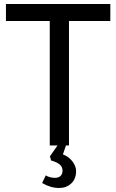

<svg xmlns="http://www.w3.org/2000/svg" viewBox="-20 -728 582 961"><path d="M360.8 127.9Q360.8 168 336.4 190.4Q312 212.9 275.9 212.9Q232.9 212.9 190.9 188L209 149.9Q230 162.1 254.9 162.1Q272.9 162.1 283 152.6Q293 143.1 293 126Q293 107.9 279.5 95.9Q266.1 84 235.8 75.2L230 54.2L268.1 0H229V-623H9.8V-708H532.2V-623H325.2V0H310.1L294.9 44.9Q323.2 55.2 342 79.1Q360.8 103 360.8 127.9Z"/></svg>

Font: Sarala
Style: Regular
Weight: 400
Designer: Andres Torresi
Foundry: Huerta Tipografica
Version: Version 1.004;PS 001.003;hotconv 1.0.70;makeotf.lib2.5.58329